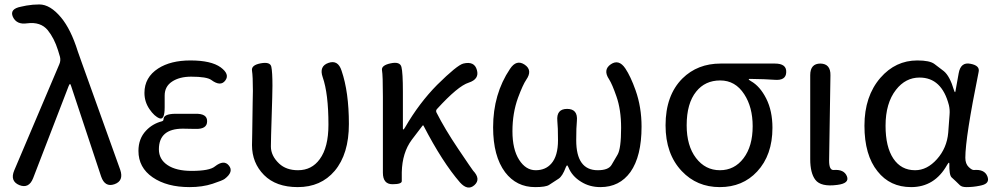

<svg xmlns="http://www.w3.org/2000/svg" viewBox="-20 -829 4484 864"><path d="M129 -27Q110 21 67 4Q24 -14 44 -62L247 -540Q254 -556 250 -573Q248 -579 241 -603Q224 -657 195 -693Q163 -732 102 -724Q55 -717 38 -753Q22 -789 75 -799L99 -804Q128 -809 157 -809Q206 -809 255 -750Q299 -697 330 -598Q338 -574 347 -550L521 -65Q538 -15 495 0Q452 15 435 -35L300 -442Q297 -451 295 -451Q293 -451 289 -442Z M833 13Q731 13 667 -31Q603 -75 603 -150Q603 -205 637 -241Q666 -272 708 -283Q716 -285 716 -293Q716 -316 768 -317H860Q913 -318 912 -283Q912 -247 859 -249H855Q829 -250 803 -250Q695 -250 695 -157Q695 -112 734 -86Q773 -60 842 -60Q923 -60 947 -80Q988 -112 1010 -84Q1033 -56 991 -24Q982 -17 936.5 -2Q891 13 833 13ZM721 -346Q721 -288 698 -296.5Q675 -305 652.5 -338Q630 -371 630 -411Q630 -481 692 -521Q748 -557 837 -557Q930 -557 973 -526Q1015 -495 994 -467Q973 -438 931 -469Q911 -484 840 -484Q788 -484 754.5 -462Q721 -440 721 -399Z M1320 13Q1222 13 1168 -41.5Q1114 -96 1114 -176Q1114 -202 1115 -228L1117 -368Q1118 -394 1118 -420Q1118 -486 1114 -511Q1110 -536 1153 -544Q1196 -552 1201 -528.5Q1206 -505 1206 -443Q1206 -416 1205 -389L1200 -222Q1199 -196 1199 -170Q1199 -128 1236 -93Q1268 -63 1321 -63Q1383 -63 1419 -113Q1458 -166 1458 -268Q1458 -408 1432 -482Q1415 -531 1458 -546Q1501 -561 1517 -511Q1550 -415 1550 -271Q1550 -136 1486 -60Q1424 13 1320 13Z M2115 4Q2085 31 2050 -8Q1971 -99 1886 -263Q1884 -267 1881 -263L1833 -200Q1790 -142 1788 -54Q1788 -28 1788 -14Q1788 0 1746 0Q1703 0 1703 -52V-394Q1703 -490 1699 -512.5Q1695 -535 1738 -544Q1780 -553 1786.5 -527.5Q1793 -502 1793 -416V-251Q1793 -246 1795 -246Q1797 -246 1803 -256Q1866 -365 1947 -447Q2037 -536 2065 -543Q2115 -555 2126 -514Q2138 -473 2089 -457Q2041 -442 1947 -339Q1940 -332 1944 -323Q1982 -248 2042 -159Q2106 -64 2109 -61Q2145 -23 2115 4Z M2388 13Q2304 13 2253 -54Q2199 -126 2199 -256Q2199 -406 2275 -519Q2304 -563 2341 -538Q2378 -513 2348 -470Q2333 -448 2311 -389Q2286 -320 2286 -238.5Q2286 -157 2316 -110Q2346 -63 2390.5 -63Q2435 -63 2461 -93Q2491 -127 2491 -198Q2491 -257 2488 -285Q2483 -339 2532 -339Q2581 -339 2576 -285Q2573 -257 2573 -198Q2573 -63 2670 -63Q2718 -63 2732 -87Q2745 -110 2759 -133Q2775 -160 2775 -254Q2775 -335 2754 -395Q2735 -450 2721 -472Q2692 -515 2729 -540Q2765 -564 2794 -521Q2818 -485 2840 -423Q2867 -347 2867 -259Q2867 -126 2817 -55Q2768 13 2682 13Q2633 13 2595 -11Q2554 -36 2538 -76Q2534 -85 2532 -85Q2530 -85 2526 -76Q2511 -36 2494 -25Q2472 -11 2451 3Q2436 13 2388 13Z M3048 -59Q2975 -136 2975 -265Q2975 -400 3051 -476Q3119 -543 3223 -543H3467Q3520 -543 3518 -504Q3517 -465 3464 -470Q3426 -473 3354 -474Q3349 -474 3349 -472Q3349 -470 3359 -464Q3400 -441 3428 -385.5Q3456 -330 3456 -254Q3456 -131 3387 -57Q3322 13 3219 13Q3116 13 3048 -59ZM3367 -261Q3367 -347 3329 -405Q3289 -467 3221 -467Q3153 -467 3113 -417Q3070 -364 3070 -265Q3070 -173 3112 -118Q3154 -63 3219.5 -63Q3285 -63 3326 -117Q3367 -171 3367 -261Z M3649 -20Q3626 -50 3626 -113V-491Q3626 -543 3672 -543Q3718 -542 3717 -490L3711 -106Q3711 -63 3731 -64Q3778 -68 3791 -36Q3804 -4 3748 3Q3674 13 3649 -20Z M4080 13Q3985 13 3929 -58Q3870 -131 3870 -263.5Q3870 -396 3942 -479Q4010 -557 4108 -557Q4164 -557 4185 -541Q4206 -525 4227 -509Q4254 -487 4273 -423Q4276 -414 4277.5 -414Q4279 -414 4280 -421L4294 -499Q4303 -551 4347 -542Q4390 -534 4384 -506Q4324 -210 4324 -119Q4324 -92 4339 -77.5Q4354 -63 4363 -64Q4410 -68 4423 -36Q4436 -4 4397 5L4388 7Q4359 13 4329 13Q4308 13 4299 4Q4281 -14 4262 -31Q4251 -42 4252 -92Q4252 -97 4250 -97Q4248 -97 4242 -87Q4186 13 4080 13ZM4098 -63Q4152 -63 4196.5 -113Q4241 -163 4247 -232L4253 -313Q4255 -335 4250 -356Q4218 -480 4118 -480Q4055 -480 4012 -425Q3965 -365 3965 -263Q3965 -168 4000 -115.5Q4035 -63 4098 -63Z"/></svg>

Font: Resource Han Rounded CN
Style: Regular
Weight: 400
Designer: Cyano Hao (round all glyphs); Ryoko NISHIZUKA  (kana, bopomofo & ideographs); Paul D. Hunt (Latin, Greek & Cyrillic); Sa
Foundry: Cyano Hao
Version: 0.990